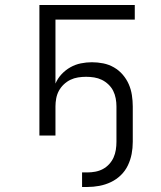

<svg xmlns="http://www.w3.org/2000/svg" viewBox="-20 -540 640 765"><path d="M307 205V147H328Q344 147 360 144Q376 141 390 133.5Q404 126 415 114Q426 102 432.5 87.5Q439 73 441.5 57Q444 41 444 25V-116Q444 -132 441 -148Q438 -164 431 -178Q424 -192 412 -203.5Q400 -215 385.5 -222Q371 -229 355 -231.5Q339 -234 323 -234Q307 -234 291 -231.5Q275 -229 260.5 -222Q246 -215 234 -203.5Q222 -192 214.5 -178Q207 -164 204 -148Q201 -132 201 -116V0H137V-520H517V-462H201V-207Q210 -228 225.5 -244.5Q241 -261 260.5 -272Q280 -283 302 -287.5Q324 -292 346 -292Q369 -292 391.5 -287.5Q414 -283 434 -271.5Q454 -260 469 -242.5Q484 -225 493 -204.5Q502 -184 505.5 -161Q509 -138 509 -116V25Q509 50 504.5 73.5Q500 97 489.5 119Q479 141 461.5 158Q444 175 422 185.5Q400 196 376 200.5Q352 205 328 205Z"/></svg>

Font: Iosevka Light Extended
Style: Regular
Weight: 300
Width: 7
Monospace: yes
Designer: Belleve Invis
Foundry: Belleve Invis
Version: Version 32.5.0; ttfautohint (v1.8.4)